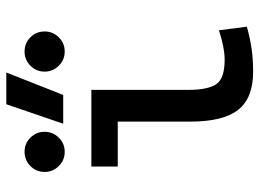

<svg xmlns="http://www.w3.org/2000/svg" viewBox="-130 -706 845 626"><g transform="rotate(-90 293.0 -392.5)"><path d="M373 9.8Q286.6 9.8 248.3 -39.1Q210 -87.9 210 -195.3V-431.6H63.5V-517.6H313.5V-200.2Q313.5 -138.7 331.8 -110.8Q350.1 -83 412.1 -83Q450.2 -83 507.8 -101.6L519.5 -10.7Q481.9 0 447.3 4.9Q412.6 9.8 373 9.8ZM203.1 -609.4 266.6 -794.9H370.1L296.9 -609.4ZM111.3 -604.5Q84.5 -604.5 65.2 -623.8Q45.9 -643.1 45.9 -669.9Q45.9 -697.3 65.2 -716.3Q84.5 -735.4 111.3 -735.4Q138.7 -735.4 157.7 -716.3Q176.8 -697.3 176.8 -669.9Q176.8 -643.1 157.7 -623.8Q138.7 -604.5 111.3 -604.5ZM438.5 -604.5Q411.6 -604.5 392.3 -623.8Q373 -643.1 373 -669.9Q373 -697.3 392.3 -716.3Q411.6 -735.4 438.5 -735.4Q465.8 -735.4 484.9 -716.3Q503.9 -697.3 503.9 -669.9Q503.9 -643.1 484.9 -623.8Q465.8 -604.5 438.5 -604.5Z"/></g></svg>

Font: Cascadia Code NF
Style: Regular
Weight: 400
Monospace: yes
Designer: Aaron Bell
Foundry: Saja Typeworks
Version: Version 2404.023; ttfautohint (v1.8.4)